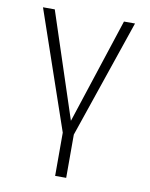

<svg xmlns="http://www.w3.org/2000/svg" viewBox="-78 -550 613 787"><g transform="rotate(10 228.5 -156.0)"><path d="M206 180V0L37 -492H86L233 -46H228L374 -492H420L252 0V180Z"/></g></svg>

Font: Nunito Sans 7pt Condensed ExtraLight
Style: Regular
Weight: 250
Width: 3
Designer: Vernon Adams
Foundry: Vernon Adams
Version: Version 3.101;gftools[0.9.27]